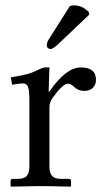

<svg xmlns="http://www.w3.org/2000/svg" viewBox="-20 -693 387 715"><path d="M240.2 -670.4Q246.1 -672.9 254.9 -672.9Q284.2 -672.9 303.7 -654.3Q303.7 -654.3 310.1 -649.4L312.5 -638.7L197.8 -529.8Q176.8 -510.3 168.9 -510.3Q163.1 -510.3 158.7 -513.9Q154.3 -517.6 154.3 -522.5Q154.3 -535.2 160.6 -544.9ZM89.4 -71.8V-320.8Q89.4 -356.9 84.2 -369.6Q79.1 -382.3 66.9 -382.3Q49.3 -382.3 25.4 -377.4L20 -404.8Q65.9 -412.6 83.3 -417.5Q100.6 -422.4 123.5 -433.6Q140.1 -441.9 148.9 -441.9H164.1L161.1 -352.1H164.1Q225.6 -441.9 280.8 -441.9Q337.4 -441.9 337.4 -396Q337.4 -376.5 325.4 -365.5Q313.5 -354.5 293.9 -354.5Q270.5 -354.5 252.9 -372.1Q243.7 -381.3 232.9 -381.3Q213.9 -381.3 175.8 -328.6Q164.1 -312.5 164.1 -293.9V-71.8Q164.1 -49.3 173.8 -38.1Q183.6 -26.9 207 -26.9H236.3Q244.6 -26.9 244.6 -18.6V0L242.7 2Q164.1 0 125 0L21.5 2L19.5 0V-18.6Q19.5 -26.9 27.3 -26.9H46.4Q70.3 -26.9 79.8 -38.1Q89.4 -49.3 89.4 -71.8Z"/></svg>

Font: Libertinage
Style: l
Weight: 400
Designer: OSP
Foundry: OSP
Version: Version 1.0; 2008; OFL relea